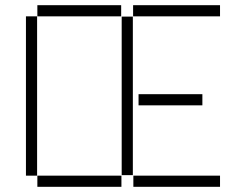

<svg xmlns="http://www.w3.org/2000/svg" viewBox="-20 -720 923 740"><path d="M124 -700V-657H447V-700ZM493 -700V-657H828V-700ZM80 -657V-43H123V-657ZM449 -656V-45H492V-656ZM514 -357V-314H760V-357ZM124 -43V0H448V-43ZM494 -43V0H828V-43Z"/></svg>

Font: Anthony
Style: Regular
Weight: 400
Designer: Sun Young Oh
Foundry: Velvetyne Type Foundry
Version: Version 1.000;hotconv 1.0.109;makeotfexe 2.5.65596